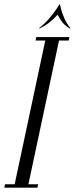

<svg xmlns="http://www.w3.org/2000/svg" viewBox="-80 -871 347 891"><path d="M-59.9 0 -56.9 -16H-11.9L130.1 -683H85.1L88.1 -699H241.9L238.9 -683H193.9L51.9 -16H96.9L93.9 0ZM104 -739 100.1 -739.4Q129.4 -762.6 149.8 -787.1Q170.2 -811.6 182.4 -829.8Q194.5 -847.9 196.1 -850.9H198.1L188.4 -804Q186.8 -802 175.6 -790.6Q164.4 -779.2 146.3 -764.8Q128.2 -750.4 104 -739ZM243.2 -739Q215.1 -756.2 201.8 -778.3Q188.4 -800.4 186.4 -804L196.1 -850.9H198.1Q198.8 -847.9 203.2 -829.8Q207.6 -811.6 218.2 -787.1Q228.8 -762.6 247.1 -739.4Z"/></svg>

Font: Emberly Black
Style: Italic
Weight: 900
Italic angle: -12°
Designer: Rajesh Rajput
Foundry: Rajesh Rajput
Version: Version 1.000